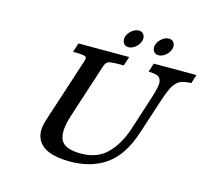

<svg xmlns="http://www.w3.org/2000/svg" viewBox="-108 -864 1092 1007"><g transform="rotate(15 438.5 -360.5)"><path d="M627.4 -690.2Q633.8 -710 652.1 -724.6Q670.4 -739.3 689.2 -739.3Q708 -739.3 717 -724.6Q726.1 -710 719.5 -689.7Q712.9 -669.4 694.6 -655Q676.3 -640.6 657.5 -640.6Q638.7 -640.6 629.9 -655.5Q621.1 -670.4 627.4 -690.2ZM463.9 -690.2Q470.2 -710 488.8 -724.6Q507.3 -739.3 526.1 -739.3Q544.9 -739.3 553.7 -724.6Q562.5 -710 555.9 -689.7Q549.3 -669.4 531.2 -655Q513.2 -640.6 494.4 -640.6Q475.6 -640.6 466.6 -655.5Q457.5 -670.4 463.9 -690.2ZM862.3 -544.4Q831.5 -543 814 -537.6Q778.3 -526.9 755.9 -477.1Q744.6 -452.1 730.5 -408.7L669.9 -223.1Q628.9 -96.2 549.8 -39.1Q470.7 18.1 352.5 18.1Q206.1 18.1 173.8 -58.6Q156.7 -99.1 176.8 -160.2L289.6 -506.8Q295.4 -524.4 293 -530.3Q289.6 -542 235.8 -542H220.7L236.8 -591.8H512.2L496.1 -542H477.5Q426.3 -542 412.8 -536.4Q399.4 -530.8 391.6 -506.8L296.9 -214.8Q267.6 -125 288.1 -81.1Q308.6 -37.1 397.5 -37.1Q486.3 -37.1 539.3 -90.1Q592.3 -143.1 621.6 -231.9L679.2 -410.2Q693.4 -453.1 697.8 -477.5Q707.5 -526.4 676.8 -538.1Q661.6 -543.5 630.4 -544.4L645.5 -591.8H877.4Z"/></g></svg>

Font: RIT Rachana
Style: Bold Italic
Weight: 700
Designer: Hussain KH
Version: 1.4.7